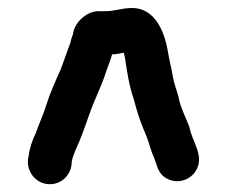

<svg xmlns="http://www.w3.org/2000/svg" viewBox="-20 -713 568 481"><path d="M244 -685H227C197 -685 167 -657 163 -629V-628C160 -621 158 -614 156 -605C150 -588 144 -573 139 -558L132 -539C119 -510 107 -484 97 -453C89 -427 77 -401 69 -378C62 -364 54 -342 52 -324L50 -313C47 -282 70 -255 98 -252C130 -248 155 -271 159 -299L160 -310C162 -319 167 -332 170 -339C181 -362 191 -390 200 -416C210 -446 222 -472 234 -501L241 -519C247 -538 255 -557 261 -577H268L290 -581C291 -576 292 -572 293 -569C298 -533 304 -497 315 -465L321 -443C328 -418 337 -395 346 -374C353 -357 356 -343 362 -327C374 -303 372 -283 394 -268C422 -250 455 -261 470 -284C494 -322 461 -358 455 -393C446 -419 432 -442 427 -471C423 -486 417 -501 414 -516C410 -541 404 -562 400 -587C391 -638 366 -693 311 -693C286 -693 268 -685 244 -685Z"/></svg>

Font: Electronic
Style: ExHv
Weight: 900
Version: Version 1.011